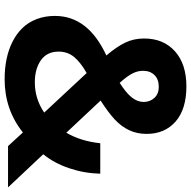

<svg xmlns="http://www.w3.org/2000/svg" viewBox="-18 -766 798 801"><g transform="rotate(90 380.5 -365.0)"><path d="M140.1 -567.9Q140.1 -648.4 193.4 -696.3Q246.6 -744.1 339.8 -744.1Q435.1 -744.1 486.6 -699Q538.1 -653.8 538.1 -578.1Q538.1 -538.1 522.7 -505.4Q507.3 -472.7 478 -445.3Q448.7 -418 398.9 -386.2L533.2 -243.2Q568.4 -303.2 577.1 -384.8H704.1Q702.6 -318.4 681.4 -255.4Q660.2 -192.4 623 -147L761.2 0H588.9L532.2 -62Q436.5 14.2 310.1 14.2Q265.1 14.2 225.8 6.1Q186.5 -2 153.3 -18.8Q120.1 -35.6 96.2 -60.3Q72.3 -85 59.1 -119.6Q45.9 -154.3 45.9 -195.8Q45.9 -334 210.9 -410.2Q173.8 -454.1 157 -489.5Q140.1 -524.9 140.1 -567.9ZM194.8 -210.9Q194.8 -162.6 230.7 -137.2Q266.6 -111.8 323.2 -111.8Q391.6 -111.8 449.2 -150.9L284.2 -328.1Q238.3 -301.8 216.6 -274.9Q194.8 -248 194.8 -210.9ZM274.9 -563Q274.9 -540 286.4 -518.1Q297.9 -496.1 325.2 -465.8Q366.7 -492.2 385.7 -515.9Q404.8 -539.6 404.8 -565.9Q404.8 -592.3 387.9 -610.6Q371.1 -628.9 341.8 -628.9Q310.1 -628.9 292.5 -610.8Q274.9 -592.8 274.9 -563Z"/></g></svg>

Font: Nacelle Bold
Style: Regular
Weight: 700
Designer: Sora Sagano
Foundry: Sora Sagano
Version: Version 1.000;FEAKit 1.0